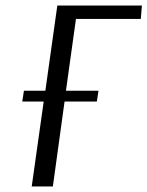

<svg xmlns="http://www.w3.org/2000/svg" viewBox="-20 -670 530 690"><path d="M486 -602H253L217 -344H334L328 -305H212L170 0H94L137 -305H60L66 -344H143L186 -650H490Z"/></svg>

Font: Arsenal
Style: Italic
Weight: 400
Italic angle: -9.10001°
Designer: Andrij Shevchenko
Foundry: Stairsfor
Version: Version 2.001;PS 002.001;hotconv 1.0.88;makeotf.lib2.5.64775